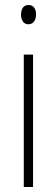

<svg xmlns="http://www.w3.org/2000/svg" viewBox="-20 -747 224 767"><path d="M94 -727C72 -727 64 -709 64 -688C64 -667 74 -650 93 -650C112 -650 124 -665 124 -689C124 -709 116 -727 94 -727ZM112 -529H75V0H112Z"/></svg>

Font: Noto Sans Ethiopic ExtraCondensed ExtraLight
Style: Regular
Weight: 200
Width: 2
Designer: Monotype Design Team
Foundry: Monotype Imaging Inc.
Version: Version 2.102